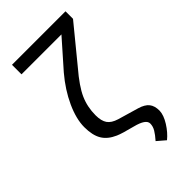

<svg xmlns="http://www.w3.org/2000/svg" viewBox="-270 -791 1058 1058"><g transform="rotate(-45 259.0 -262.0)"><path d="M470.2 -710.9V-652.3L299.3 -443.8Q231.9 -365.2 207 -309.3Q182.1 -253.4 182.1 -188.5Q182.1 -144.5 198.5 -120.8Q214.8 -97.2 254.9 -85L375.5 -49.8Q415 -38.1 432.4 -16.6Q449.7 4.9 449.7 43Q448.7 76.7 422.4 118.7Q396 160.6 363.3 187L315.4 146Q338.4 120.1 350.8 99.4Q363.3 78.6 363.3 56.6Q363.3 23.4 288.1 4.4Q212.9 -14.6 186.5 -26.4Q136.2 -48.3 114 -85.7Q91.8 -123 91.8 -186Q91.8 -249.5 127.4 -327.6Q163.1 -405.8 225.1 -479L364.3 -636.7H53.2V-710.9Z"/></g></svg>

Font: APIMedia Roboto
Style: Regular
Weight: 400
Designer: Google
Version: Version 2.137; 2017